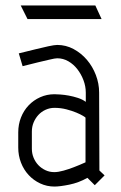

<svg xmlns="http://www.w3.org/2000/svg" viewBox="-20 -675 443 705"><path d="M294 -243Q294 -244 285 -249.5Q276 -255 260.5 -261.5Q245 -268 224 -273.5Q203 -279 180 -279Q163 -279 147.5 -272Q132 -265 121 -253Q110 -241 103.5 -225.5Q97 -210 97 -192V-129Q97 -111 103.5 -95.5Q110 -80 121 -68.5Q132 -57 147 -50Q162 -43 179 -43Q194 -43 213.5 -48.5Q233 -54 251 -61Q272 -69 294 -79ZM345 -49 364 -31 328 5 301 -22Q269 -4 234.5 3Q200 10 180 10Q152 10 127.5 -1.5Q103 -13 85 -32.5Q67 -52 57 -78Q47 -104 47 -133V-189Q47 -218 57 -243.5Q67 -269 85 -288Q103 -307 127.5 -318Q152 -329 180 -329Q187 -329 201.5 -328Q216 -327 232.5 -324Q249 -321 266 -315.5Q283 -310 295 -301V-335Q295 -358 286.5 -380.5Q278 -403 264 -421Q250 -439 231 -450Q212 -461 190 -461Q182 -461 161.5 -456Q141 -451 119 -446Q93 -440 63 -432L49 -479Q82 -487 110 -494Q134 -500 157 -505Q180 -510 190 -510Q222 -510 250 -495Q278 -480 299 -455.5Q320 -431 332 -399.5Q344 -368 344 -335ZM330 -655 353 -605H81L56 -655Z"/></svg>

Font: Marvel
Style: Regular
Weight: 400
Designer: Carolina Trebol
Foundry: Carolina Trebol
Version: Version 1.001